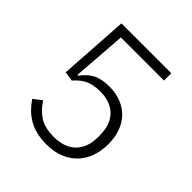

<svg xmlns="http://www.w3.org/2000/svg" viewBox="-191 -834 983 983"><g transform="rotate(45 300.0 -343.0)"><path d="M491 -645H179L157 -353L163 -352Q189 -389 224 -407.5Q259 -426 315 -426Q361 -426 399 -411.5Q437 -397 464 -369.5Q491 -342 505.5 -302.5Q520 -263 520 -213Q520 -162 504.5 -120.5Q489 -79 460 -49.5Q431 -20 389.5 -4Q348 12 296 12Q255 12 222 3.5Q189 -5 163 -20.5Q137 -36 116.5 -57Q96 -78 80 -102L125 -136Q154 -91 192.5 -66.5Q231 -42 296 -42Q374 -42 415.5 -84.5Q457 -127 457 -200V-217Q457 -290 416.5 -332.5Q376 -375 299 -375Q272 -375 251 -370.5Q230 -366 213.5 -357.5Q197 -349 183.5 -337.5Q170 -326 157 -311L105 -319L130 -698H491Z"/></g></svg>

Font: IBM Plex Sans Hebrew Light
Style: Regular
Weight: 300
Designer: Mike Abbink, Paul van der Laan, Pieter van Rosmalen, Yanek Iontef
Foundry: Bold Monday
Version: Version 1.2